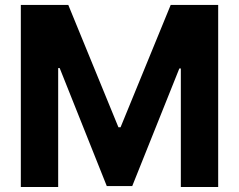

<svg xmlns="http://www.w3.org/2000/svg" viewBox="-20 -747 955 767"><path d="M63.2 -727.3V0H212.4V-475.1H218.4L406.6 -3.6H508.2L696.4 -473.4H702.4V0H851.6V-727.3H661.9L461.6 -238.6H453.1L252.8 -727.3Z"/></svg>

Font: Margiela Sans
Style: Bold
Weight: 700
Designer: Stefan Endress, Andreas Faust
Version: Version 1.100;FEAKit 1.0